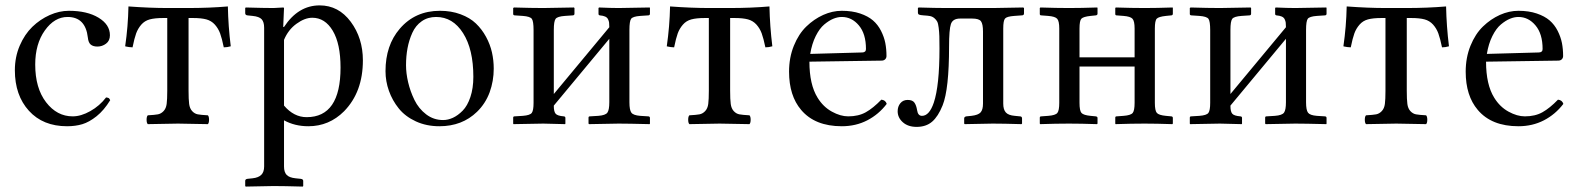

<svg xmlns="http://www.w3.org/2000/svg" viewBox="-20 -459 5862 713"><path d="M389.2 -86.9Q366.2 -49.3 338.6 -27.3Q311 -5.4 285.6 2.2Q260.3 9.8 229 9.8Q139.6 9.8 87.4 -47.6Q35.2 -105 35.2 -198.2Q35.2 -247.1 53.2 -289.3Q71.3 -331.5 100.1 -359.4Q128.9 -387.2 164.6 -403.1Q200.2 -418.9 235.8 -418.9Q303.7 -418.9 345.9 -393.3Q388.2 -367.7 388.2 -328.1Q388.2 -307.6 373.8 -296.9Q359.4 -286.1 341.8 -286.1Q325.7 -286.1 316.9 -293.5Q308.1 -300.8 306.2 -319.8Q297.4 -396 231 -396Q182.1 -396 146.5 -345.9Q110.8 -295.9 110.8 -219.2Q110.8 -131.8 151.1 -79.3Q191.4 -26.9 250 -26.9Q280.8 -26.9 315.4 -46.4Q350.1 -65.9 374 -97.2Q381.3 -96.2 383.8 -94.7Q386.2 -93.3 389.2 -86.9Z M601.1 -122.1V-392.1H585.9Q555.2 -392.1 536.1 -387Q517.1 -381.8 504.6 -367.4Q492.2 -353 485.6 -335Q479 -316.9 472.2 -283.2Q466.3 -283.2 459.5 -284.2Q452.6 -285.2 448.7 -286.1L444.8 -287.1Q455.6 -360.8 457 -435.1Q537.1 -429.2 603 -429.2H677.7Q757.3 -429.2 826.2 -435.1Q827.6 -361.8 836.9 -287.1Q824.2 -283.2 811 -283.2Q804.2 -316.4 797.4 -335Q790.5 -353.5 777.8 -367.7Q765.1 -381.8 746.3 -387Q727.5 -392.1 696.8 -392.1H680.2V-122.1Q680.2 -89.8 682.4 -73Q684.6 -56.2 693.6 -46.4Q702.6 -36.6 714.4 -34.4Q726.1 -32.2 752 -30.8Q756.3 -26.4 756.3 -14.4Q756.3 -2.4 752 2Q666 0 641.1 0Q612.8 0 528.8 2Q524.4 -2.4 524.4 -14.4Q524.4 -26.4 528.8 -30.8Q554.7 -32.2 566.4 -34.4Q578.1 -36.6 587.4 -46.4Q596.7 -56.2 598.9 -73Q601.1 -89.8 601.1 -122.1Z M1034.7 -311V-66.9Q1071.3 -23.9 1118.7 -23.9Q1244.6 -23.9 1244.6 -208Q1244.6 -296.4 1215.8 -344.7Q1187 -393.1 1139.6 -393.1Q1111.8 -393.1 1081.1 -370.8Q1050.3 -348.6 1034.7 -311ZM1034.7 -429.2 1031.7 -358.9H1034.7Q1087.4 -439 1167 -439Q1237.3 -439 1282.5 -378.2Q1327.6 -317.4 1327.6 -234.9Q1327.6 -117.2 1257.8 -45.9Q1202.1 9.8 1125 9.8Q1074.7 9.8 1034.7 -12.2V159.2Q1034.7 180.2 1044.4 190.4Q1054.2 200.7 1077.6 203.1L1096.7 205.1Q1106 206.1 1106 212.9V231.9L1104 233.9Q1034.7 231.9 995.6 231.9L892.6 233.9L890.6 231.9V212.9Q890.6 206.1 898.9 205.1L918 203.1Q939.9 200.7 950.4 190.2Q960.9 179.7 960.9 159.2V-356Q960.9 -377.4 951.7 -387.5Q942.4 -397.5 918 -399.9L898.9 -401.9Q890.6 -402.8 890.6 -410.2V-429.2L892.6 -431.2Q960.4 -429.2 995.6 -429.2L1032.7 -431.2Z M1411.6 -194.8Q1411.6 -290.5 1464.4 -352.1Q1521.5 -418.9 1613.8 -418.9Q1655.8 -418.9 1690.4 -406Q1725.1 -393.1 1747.3 -371.8Q1769.5 -350.6 1784.9 -322.3Q1800.3 -293.9 1806.9 -264.4Q1813.5 -234.9 1813.5 -204.1Q1813.5 -158.2 1798.3 -116.2Q1782.7 -74.2 1751.5 -43.9Q1696.3 9.8 1611.8 9.8Q1563.5 9.8 1524.2 -8.3Q1484.9 -26.4 1460.9 -56.2Q1437 -85.9 1424.3 -121.6Q1411.6 -157.2 1411.6 -194.8ZM1599.6 -396Q1568.8 -396 1546.1 -380.1Q1523.4 -364.3 1511.2 -337.2Q1499 -310.1 1493.4 -280.3Q1487.8 -250.5 1487.8 -216.8Q1487.8 -187 1495.6 -153.6Q1503.4 -120.1 1519 -87.9Q1534.7 -55.7 1562.5 -34.4Q1590.3 -13.2 1625.5 -13.2Q1643.6 -13.2 1662.1 -21.7Q1680.7 -30.3 1698.2 -48.1Q1715.8 -65.9 1726.8 -98.6Q1737.8 -131.3 1737.8 -173.8Q1737.8 -275.9 1699.7 -335.9Q1661.6 -396 1599.6 -396Z M1997.6 -429.2 2111.3 -431.2 2113.3 -429.2V-408.2Q2113.3 -402.3 2107.4 -401.9L2077.6 -399.9Q2049.8 -397.9 2043.2 -388.9Q2036.6 -379.9 2036.6 -348.1V-109.9L2242.7 -357.9Q2242.7 -369.1 2241.9 -375Q2241.2 -380.9 2238 -387.5Q2234.9 -394 2227.3 -397.5Q2219.7 -400.9 2207.5 -401.9Q2202.6 -402.8 2202.6 -407.2V-429.2L2204.6 -431.2Q2249.5 -429.2 2277.3 -429.2L2392.6 -431.2L2393.6 -429.2V-408.2Q2393.6 -402.3 2387.7 -401.9L2357.4 -399.9Q2330.1 -397.9 2323.7 -389.2Q2317.4 -380.4 2317.4 -348.1V-79.1Q2317.4 -50.3 2324.7 -40.5Q2332 -30.8 2357.4 -28.8L2387.7 -26.9Q2393.6 -26.4 2393.6 -21V0L2392.6 2Q2312.5 0 2277.3 0Q2247.6 0 2167.5 2L2165.5 0V-22Q2165.5 -26.9 2170.4 -26.9L2201.7 -28.8Q2228.5 -30.8 2235.6 -40.8Q2242.7 -50.8 2242.7 -79.1V-314.9L2036.6 -66.9V-64.9Q2036.6 -44.9 2043.2 -36.9Q2049.8 -28.8 2073.7 -26.9Q2079.6 -26.4 2079.6 -21V0L2078.6 2Q1998.5 0 1997.6 0Q1966.8 0 1886.7 2L1885.7 0V-22Q1885.7 -26.9 1890.6 -26.9L1921.4 -28.8Q1948.2 -30.8 1954.8 -39.8Q1961.4 -48.8 1961.4 -77.1V-347.2Q1961.4 -379.9 1955.1 -388.9Q1948.7 -397.9 1921.4 -399.9L1891.6 -401.9Q1885.7 -402.3 1885.7 -407.2V-429.2L1888.7 -431.2Q1954.6 -429.2 1997.6 -429.2Z M2612.3 -122.1V-392.1H2597.2Q2566.4 -392.1 2547.4 -387Q2528.3 -381.8 2515.9 -367.4Q2503.4 -353 2496.8 -335Q2490.2 -316.9 2483.4 -283.2Q2477.5 -283.2 2470.7 -284.2Q2463.9 -285.2 2460 -286.1L2456.1 -287.1Q2466.8 -360.8 2468.3 -435.1Q2548.3 -429.2 2614.3 -429.2H2689Q2768.6 -429.2 2837.4 -435.1Q2838.9 -361.8 2848.1 -287.1Q2835.4 -283.2 2822.3 -283.2Q2815.4 -316.4 2808.6 -335Q2801.8 -353.5 2789.1 -367.7Q2776.4 -381.8 2757.6 -387Q2738.8 -392.1 2708 -392.1H2691.4V-122.1Q2691.4 -89.8 2693.6 -73Q2695.8 -56.2 2704.8 -46.4Q2713.9 -36.6 2725.6 -34.4Q2737.3 -32.2 2763.2 -30.8Q2767.6 -26.4 2767.6 -14.4Q2767.6 -2.4 2763.2 2Q2677.2 0 2652.3 0Q2624 0 2540 2Q2535.6 -2.4 2535.6 -14.4Q2535.6 -26.4 2540 -30.8Q2565.9 -32.2 2577.6 -34.4Q2589.4 -36.6 2598.6 -46.4Q2607.9 -56.2 2610.1 -73Q2612.3 -89.8 2612.3 -122.1Z M2988.8 -258.8 3182.1 -264.2Q3195.8 -264.6 3195.8 -276.9Q3195.8 -333.5 3169.4 -364.7Q3143.1 -396 3106 -396Q3090.8 -396 3074.7 -389.4Q3058.6 -382.8 3041 -368.2Q3023.4 -353.5 3009.3 -325.2Q2995.1 -296.9 2988.8 -258.8ZM3252.9 -88.9Q3268.6 -87.4 3272.9 -73.2Q3243.2 -34.2 3200.7 -12.2Q3158.2 9.8 3106 9.8Q3006.3 9.8 2955.1 -50.8Q2910.2 -103.5 2910.2 -192.9Q2910.2 -245.1 2928 -289.1Q2945.8 -333 2974.4 -360.6Q3002.9 -388.2 3037.1 -403.6Q3071.3 -418.9 3106 -418.9Q3144.5 -418.9 3174.1 -408.9Q3203.6 -398.9 3221.9 -383.1Q3240.2 -367.2 3251.7 -344.5Q3263.2 -321.8 3267.6 -299.3Q3272 -276.9 3272 -251Q3272 -243.7 3267.1 -238.8Q3262.2 -233.9 3253.9 -233.9L2985.8 -230Q2985.8 -145 3016.1 -96.2Q3037.1 -62 3069.3 -44.4Q3101.1 -26.9 3129.9 -26.9Q3168 -26.9 3195.3 -42.2Q3222.7 -57.6 3252.9 -88.9Z M3313.5 -45.9Q3313.5 -63.5 3323.5 -75.7Q3333.5 -87.9 3350.6 -87.9Q3368.7 -87.9 3375.7 -77.9Q3382.8 -67.9 3385.7 -49.8Q3388.7 -28.8 3403.8 -28.8Q3431.2 -28.8 3447.8 -78.1Q3468.8 -141.1 3468.8 -278.8Q3468.8 -308.6 3468.3 -324.5Q3467.8 -340.3 3465.8 -356.2Q3463.9 -372.1 3460.4 -378.7Q3457 -385.3 3450 -391.4Q3442.9 -397.5 3433.6 -399.4Q3426.3 -400.9 3409.7 -401.9Q3396.5 -402.8 3392.6 -404.8Q3388.7 -406.7 3388.7 -413.1V-429.2L3391.6 -431.2Q3454.6 -429.2 3494.6 -429.2H3668.5L3779.8 -431.2L3782.7 -429.2V-409.2Q3782.7 -401.9 3774.4 -401.9L3746.6 -399.9Q3718.8 -397.9 3712.2 -390.1Q3705.6 -382.3 3705.6 -353V-74.2Q3705.6 -52.2 3715.1 -41.5Q3724.6 -30.8 3748.5 -28.8L3767.6 -26.9Q3775.4 -26.9 3775.4 -19V0L3773.4 2Q3705.6 0 3666.5 0L3562.5 2L3560.5 0V-19Q3560.5 -25.4 3568.4 -26.9L3587.4 -28.8Q3612.8 -31.7 3621.6 -41.7Q3630.4 -51.8 3630.4 -74.2V-341.8Q3630.4 -369.6 3623 -379.9Q3615.7 -390.1 3590.3 -390.1H3545.4Q3518.1 -390.1 3511.2 -369.6Q3504.4 -349.1 3504.4 -286.1Q3504.4 -127.9 3480.5 -67.9Q3463.9 -26.4 3441.4 -7.1Q3418.9 12.2 3383.8 12.2Q3352.1 12.2 3332.8 -4.9Q3313.5 -22 3313.5 -45.9Z M4193.4 -77.1V-211.9H3988.8V-77.1Q3988.8 -47.9 3996.1 -39.6Q4003.9 -31.2 4029.8 -28.8L4049.3 -26.9Q4055.7 -25.9 4055.7 -21V0L4053.7 2Q3994.1 0 3949.7 0Q3902.3 0 3842.8 2L3841.3 0V-22Q3841.3 -26.9 3846.7 -26.9L3872.6 -28.8Q3899.4 -30.8 3906.5 -39.6Q3913.6 -48.3 3913.6 -77.1V-353Q3913.6 -380.9 3905.8 -389.4Q3897.9 -397.9 3872.6 -399.9L3846.7 -401.9Q3841.3 -401.9 3841.3 -407.2V-429.2L3843.8 -431.2Q3903.3 -429.2 3949.7 -429.2Q3995.1 -429.2 4054.7 -431.2L4055.7 -429.2V-408.2Q4055.7 -402.8 4049.3 -401.9L4029.8 -399.9Q4002.9 -397 3995.8 -389.6Q3988.8 -382.3 3988.8 -353V-246.1H4193.4V-353Q4193.4 -380.9 4185.5 -389.4Q4177.7 -397.9 4152.3 -399.9L4126.5 -401.9Q4121.6 -401.9 4121.6 -407.2V-429.2L4123.5 -431.2Q4183.1 -429.2 4230.5 -429.2Q4274.9 -429.2 4334.5 -431.2L4335.4 -429.2V-408.2Q4335.4 -402.3 4329.6 -401.9L4309.6 -399.9Q4282.7 -397 4275.6 -389.6Q4268.6 -382.3 4268.6 -353V-77.1Q4268.6 -47.9 4276.1 -39.6Q4283.7 -31.2 4309.6 -28.8L4329.6 -26.9Q4335.4 -26.4 4335.4 -21V0L4333.5 2Q4273.9 0 4230.5 0Q4182.1 0 4122.6 2L4121.6 0V-22Q4121.6 -26.9 4126.5 -26.9L4152.3 -28.8Q4179.2 -30.8 4186.3 -39.6Q4193.4 -48.3 4193.4 -77.1Z M4510.3 -429.2 4624 -431.2 4626 -429.2V-408.2Q4626 -402.3 4620.1 -401.9L4590.3 -399.9Q4562.5 -397.9 4555.9 -388.9Q4549.3 -379.9 4549.3 -348.1V-109.9L4755.4 -357.9Q4755.4 -369.1 4754.6 -375Q4753.9 -380.9 4750.7 -387.5Q4747.6 -394 4740 -397.5Q4732.4 -400.9 4720.2 -401.9Q4715.3 -402.8 4715.3 -407.2V-429.2L4717.3 -431.2Q4762.2 -429.2 4790 -429.2L4905.3 -431.2L4906.2 -429.2V-408.2Q4906.2 -402.3 4900.4 -401.9L4870.1 -399.9Q4842.8 -397.9 4836.4 -389.2Q4830.1 -380.4 4830.1 -348.1V-79.1Q4830.1 -50.3 4837.4 -40.5Q4844.7 -30.8 4870.1 -28.8L4900.4 -26.9Q4906.2 -26.4 4906.2 -21V0L4905.3 2Q4825.2 0 4790 0Q4760.3 0 4680.2 2L4678.2 0V-22Q4678.2 -26.9 4683.1 -26.9L4714.4 -28.8Q4741.2 -30.8 4748.3 -40.8Q4755.4 -50.8 4755.4 -79.1V-314.9L4549.3 -66.9V-64.9Q4549.3 -44.9 4555.9 -36.9Q4562.5 -28.8 4586.4 -26.9Q4592.3 -26.4 4592.3 -21V0L4591.3 2Q4511.2 0 4510.3 0Q4479.5 0 4399.4 2L4398.4 0V-22Q4398.4 -26.9 4403.3 -26.9L4434.1 -28.8Q4460.9 -30.8 4467.5 -39.8Q4474.1 -48.8 4474.1 -77.1V-347.2Q4474.1 -379.9 4467.8 -388.9Q4461.4 -397.9 4434.1 -399.9L4404.3 -401.9Q4398.4 -402.3 4398.4 -407.2V-429.2L4401.4 -431.2Q4467.3 -429.2 4510.3 -429.2Z M5125 -122.1V-392.1H5109.9Q5079.1 -392.1 5060.1 -387Q5041 -381.8 5028.6 -367.4Q5016.1 -353 5009.5 -335Q5002.9 -316.9 4996.1 -283.2Q4990.2 -283.2 4983.4 -284.2Q4976.6 -285.2 4972.7 -286.1L4968.8 -287.1Q4979.5 -360.8 4981 -435.1Q5061 -429.2 5127 -429.2H5201.7Q5281.2 -429.2 5350.1 -435.1Q5351.6 -361.8 5360.8 -287.1Q5348.1 -283.2 5335 -283.2Q5328.1 -316.4 5321.3 -335Q5314.5 -353.5 5301.8 -367.7Q5289.1 -381.8 5270.3 -387Q5251.5 -392.1 5220.7 -392.1H5204.1V-122.1Q5204.1 -89.8 5206.3 -73Q5208.5 -56.2 5217.5 -46.4Q5226.6 -36.6 5238.3 -34.4Q5250 -32.2 5275.9 -30.8Q5280.3 -26.4 5280.3 -14.4Q5280.3 -2.4 5275.9 2Q5189.9 0 5165 0Q5136.7 0 5052.7 2Q5048.3 -2.4 5048.3 -14.4Q5048.3 -26.4 5052.7 -30.8Q5078.6 -32.2 5090.3 -34.4Q5102.1 -36.6 5111.3 -46.4Q5120.6 -56.2 5122.8 -73Q5125 -89.8 5125 -122.1Z M5501.5 -258.8 5694.8 -264.2Q5708.5 -264.6 5708.5 -276.9Q5708.5 -333.5 5682.1 -364.7Q5655.8 -396 5618.7 -396Q5603.5 -396 5587.4 -389.4Q5571.3 -382.8 5553.7 -368.2Q5536.1 -353.5 5522 -325.2Q5507.8 -296.9 5501.5 -258.8ZM5765.6 -88.9Q5781.2 -87.4 5785.6 -73.2Q5755.9 -34.2 5713.4 -12.2Q5670.9 9.8 5618.7 9.8Q5519 9.8 5467.8 -50.8Q5422.9 -103.5 5422.9 -192.9Q5422.9 -245.1 5440.7 -289.1Q5458.5 -333 5487.1 -360.6Q5515.6 -388.2 5549.8 -403.6Q5584 -418.9 5618.7 -418.9Q5657.2 -418.9 5686.8 -408.9Q5716.3 -398.9 5734.6 -383.1Q5752.9 -367.2 5764.4 -344.5Q5775.9 -321.8 5780.3 -299.3Q5784.7 -276.9 5784.7 -251Q5784.7 -243.7 5779.8 -238.8Q5774.9 -233.9 5766.6 -233.9L5498.5 -230Q5498.5 -145 5528.8 -96.2Q5549.8 -62 5582 -44.4Q5613.8 -26.9 5642.6 -26.9Q5680.7 -26.9 5708 -42.2Q5735.4 -57.6 5765.6 -88.9Z"/></svg>

Font: Linux Libertine Display G
Style: Regular
Weight: 400
Designer: Philipp H. Poll
Foundry: Philipp H. Poll
Version: Version 5.0.9